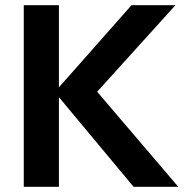

<svg xmlns="http://www.w3.org/2000/svg" viewBox="-20 -723 728 743"><path d="M72 0V-703H208V-385L489 -703H659L356 -368L670 0H497L208 -347V0Z"/></svg>

Font: Outfit Semi Bold
Style: Regular
Weight: 600
Designer: Rodrigo Fuenzalida
Foundry: fragTYPE
Version: Version 1.000